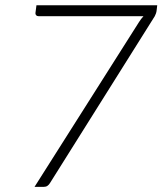

<svg xmlns="http://www.w3.org/2000/svg" viewBox="-20 -728 632 748"><path d="M592.5 -707.5 590.5 -690Q590 -683 587.8 -676.2Q585.5 -669.5 583 -665L174.5 -14.5Q170.5 -8 164.8 -4Q159 0 150.5 0H114.5L521.5 -642Q525.5 -648.5 529.8 -654Q534 -659.5 539 -665H130Q124.5 -665 121.2 -668.2Q118 -671.5 118 -676.5L122 -707.5Z"/></svg>

Font: Lato TR Light
Style: Italic
Weight: 300
Italic angle: -12°
Designer: Lukasz Dziedzic
Foundry: Lukasz Dziedzic
Version: Version 1.104 2013